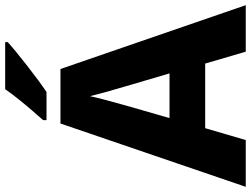

<svg xmlns="http://www.w3.org/2000/svg" viewBox="-134 -837 971 743"><g transform="rotate(-90 351.5 -465.5)"><path d="M477 -157H227L181 0H0L245 -717H456L703 0H523ZM395 -444Q361 -558 351 -603Q340 -552 309 -444L266 -295H439ZM560 -921Q529 -893 467.5 -845Q406 -797 367 -771H258V-784Q340 -876 378 -931H560Z"/></g></svg>

Font: Noto Sans UI ExtraBold
Style: Regular
Weight: 800
Designer: Monotype Design Team
Foundry: Monotype Imaging Inc.
Version: Version 1.001